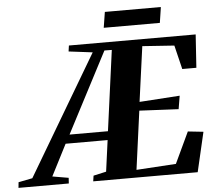

<svg xmlns="http://www.w3.org/2000/svg" viewBox="-157 -972 1160 1038"><g transform="rotate(-5 423.0 -453.5)"><path d="M-98.5 0 -95.5 -30.5 -19.5 -45.5 365 -695 235.5 -711 240 -743H928L916 -563H839.5L808 -693L635 -705L594 -406L813 -420.5L801 -348.5L588.5 -359L545.5 -41.5L760.5 -55L840 -224L924 -215L874 0H307L311.5 -30.5L381 -46L404 -215.5H176L89 -45.5L176.5 -30.5L174.5 0ZM201.5 -263H410L469 -699L429 -699.5ZM449.5 -907H753.5L740.5 -822H436Z"/></g></svg>

Font: Merriweather 96pt ExtraBold
Style: Italic
Weight: 800
Italic angle: -7.8°
Version: Version 2.101